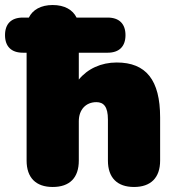

<svg xmlns="http://www.w3.org/2000/svg" viewBox="-62 -735 700 765"><path d="M148 10C216 10 252 -27 252 -95V-252C252 -298 280 -328 322 -328C351 -328 368 -310 368 -259V-95C368 -27 405 10 472 10C539 10 576 -27 576 -95V-267C576 -416 520 -486 403 -486C341 -486 287 -461 252 -418V-525H367C413 -525 438 -550 438 -595C438 -640 413 -665 367 -665H243C228 -696 195 -715 148 -715C101 -715 68 -696 53 -665H29C-17 -665 -42 -640 -42 -595C-42 -550 -17 -525 29 -525H44V-95C44 -27 81 10 148 10Z"/></svg>

Font: SN Pro Black
Style: Regular
Weight: 900
Designer: Tobias Whetton
Foundry: Supernotes
Version: Version 1.001;Glyphs 3.2 (3249)